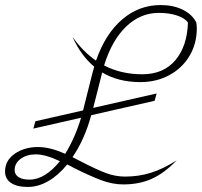

<svg xmlns="http://www.w3.org/2000/svg" viewBox="-51 -730 799 760"><path d="M353 -441 318 -303 569 -360 561 -331 310 -274Q284 -178 236 -108L273 -89Q329 -60 367 -45.5Q405 -31 444 -31Q498 -31 546 -46Q594 -61 648 -95Q600 -45 550.5 -22.5Q501 0 437 0Q394 0 349 -17Q304 -34 240 -66Q236 -69 215 -79Q180 -36 140 -13Q100 10 59 10Q16 10 -7.5 -6Q-31 -22 -31 -51Q-31 -95 7.5 -121.5Q46 -148 99 -148Q148 -148 207 -121Q246 -184 270 -264L81 -221L89 -250L278 -293L279 -298L315 -441Q320 -460 322 -466Q270 -509 236 -584Q278 -525 329 -490Q366 -596 432.5 -653Q499 -710 585 -710Q635 -710 672.5 -691.5Q710 -673 726 -641Q728 -629 728 -618Q728 -557 699 -508.5Q670 -460 619 -432.5Q568 -405 505 -405Q417 -405 354 -443ZM361 -471Q428 -436 512 -436Q596 -436 643 -491.5Q690 -547 693 -641Q681 -658 650 -668.5Q619 -679 577 -679Q505 -679 448.5 -625Q392 -571 361 -471ZM186 -92Q129 -119 91 -119Q55 -119 31 -101.5Q7 -84 7 -57Q7 -39 22.5 -29Q38 -19 66 -19Q97 -19 127.5 -38Q158 -57 186 -92Z"/></svg>

Font: Srisakdi
Style: Regular
Weight: 400
Designer: Cadson Demak Co.,Ltd.
Foundry: Cadson Demak Co.,Ltd.
Version: Version 1.000